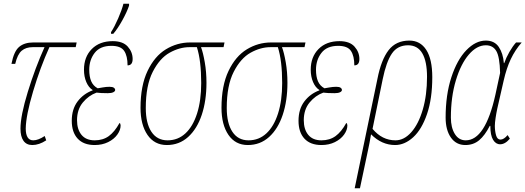

<svg xmlns="http://www.w3.org/2000/svg" viewBox="-20 -762 2797 1022"><path d="M89 -77Q89 -146 128 -273Q167 -400 217 -511H154Q118 -511 95.5 -492Q73 -473 61 -422H41Q54 -489 82 -512.5Q110 -536 157 -536H388L383 -511H243Q194 -403 156 -275Q118 -147 117 -78Q117 -47 127 -31Q137 -15 157 -15Q183 -15 218 -38L226 -15Q188 10 152 10Q121 10 105 -12.5Q89 -35 89 -77Z M362 -119Q362 -181 393 -222Q424 -263 473 -281V-283Q452 -296 439.5 -325Q427 -354 427 -391Q427 -459 468.5 -501Q510 -543 580 -543Q634 -543 660 -514Q686 -485 686 -448Q686 -414 659 -414Q659 -464 641 -491Q623 -518 573 -518Q513 -518 484 -480.5Q455 -443 455 -391Q455 -354 465.5 -329.5Q476 -305 500 -292Q507 -293 526 -296.5Q545 -300 563 -300Q579 -300 586 -295Q593 -290 593 -283Q593 -276 583 -271Q573 -266 554 -266Q515 -266 494 -269Q452 -254 421 -216.5Q390 -179 390 -122Q390 -73 414 -44Q438 -15 484 -15Q528 -15 559 -37.5Q590 -60 616 -107Q619 -107 620.5 -102.5Q622 -98 622 -94Q622 -70 604.5 -45.5Q587 -21 555.5 -5.5Q524 10 484 10Q425 10 393.5 -24Q362 -58 362 -119ZM571 -591Q589 -618 609 -664Q629 -710 637 -742H667V-732Q656 -699 631.5 -654.5Q607 -610 583 -582H571Z M728 -188Q728 -306 765.5 -384.5Q803 -463 863 -499.5Q923 -536 992 -536H1175L1170 -511H1050Q1061 -482 1070 -430.5Q1079 -379 1079 -321Q1079 -226 1054 -151Q1029 -76 981.5 -33Q934 10 868 10Q802 10 765 -44Q728 -98 728 -188ZM1051 -320Q1051 -439 1028 -511H989Q936 -511 883 -481.5Q830 -452 793 -379.5Q756 -307 756 -187Q756 -106 786 -60.5Q816 -15 872 -15Q927 -15 967 -52Q1007 -89 1029 -158Q1051 -227 1051 -320Z M1159 -188Q1159 -306 1196.5 -384.5Q1234 -463 1294 -499.5Q1354 -536 1423 -536H1606L1601 -511H1481Q1492 -482 1501 -430.5Q1510 -379 1510 -321Q1510 -226 1485 -151Q1460 -76 1412.5 -33Q1365 10 1299 10Q1233 10 1196 -44Q1159 -98 1159 -188ZM1482 -320Q1482 -439 1459 -511H1420Q1367 -511 1314 -481.5Q1261 -452 1224 -379.5Q1187 -307 1187 -187Q1187 -106 1217 -60.5Q1247 -15 1303 -15Q1358 -15 1398 -52Q1438 -89 1460 -158Q1482 -227 1482 -320Z M1569 -119Q1569 -181 1600 -222Q1631 -263 1680 -281V-283Q1659 -296 1646.5 -325Q1634 -354 1634 -391Q1634 -459 1675.5 -501Q1717 -543 1787 -543Q1841 -543 1867 -514Q1893 -485 1893 -448Q1893 -414 1866 -414Q1866 -464 1848 -491Q1830 -518 1780 -518Q1720 -518 1691 -480.5Q1662 -443 1662 -391Q1662 -354 1672.5 -329.5Q1683 -305 1707 -292Q1714 -293 1733 -296.5Q1752 -300 1770 -300Q1786 -300 1793 -295Q1800 -290 1800 -283Q1800 -276 1790 -271Q1780 -266 1761 -266Q1722 -266 1701 -269Q1659 -254 1628 -216.5Q1597 -179 1597 -122Q1597 -73 1621 -44Q1645 -15 1691 -15Q1735 -15 1766 -37.5Q1797 -60 1823 -107Q1826 -107 1827.5 -102.5Q1829 -98 1829 -94Q1829 -70 1811.5 -45.5Q1794 -21 1762.5 -5.5Q1731 10 1691 10Q1632 10 1600.5 -24Q1569 -58 1569 -119Z M1989 -342Q2009 -444 2048.5 -495Q2088 -546 2159 -546Q2217 -546 2249 -496.5Q2281 -447 2281 -351Q2281 -237 2253 -155Q2225 -73 2179.5 -31.5Q2134 10 2083 10Q2012 10 1955 -47Q1947 1 1939 37L1896 240H1868ZM2253 -353Q2253 -435 2228 -478Q2203 -521 2152 -521Q2096 -521 2066 -477Q2036 -433 2017 -340L1963 -76Q2014 -15 2085 -15Q2131 -15 2169.5 -58.5Q2208 -102 2230.5 -179Q2253 -256 2253 -353Z M2352 -136Q2352 -257 2382.5 -350.5Q2413 -444 2462.5 -495Q2512 -546 2566 -546Q2612 -546 2635 -512Q2658 -478 2662 -426H2664Q2674 -455 2691.5 -485.5Q2709 -516 2727 -536H2757Q2722 -496 2699 -447.5Q2676 -399 2661 -333L2627 -184Q2622 -161 2618 -134.5Q2614 -108 2614 -92Q2614 -65 2620.5 -42Q2627 -19 2644 -19Q2662 -19 2682 -43L2694 -24Q2669 6 2642 6Q2619 6 2604.5 -18Q2590 -42 2590 -92H2587Q2561 -41 2530.5 -15.5Q2500 10 2457 10Q2408 10 2380 -30Q2352 -70 2352 -136ZM2617 -258 2642 -374Q2640 -459 2622 -490Q2604 -521 2566 -521Q2518 -521 2475.5 -471.5Q2433 -422 2406.5 -334Q2380 -246 2380 -136Q2380 -83 2401 -49Q2422 -15 2459 -15Q2563 -15 2617 -258Z"/></svg>

Font: Noto Serif CondThin
Style: Italic
Weight: 250
Width: 3
Italic angle: -12°
Designer: Monotype Design Team
Foundry: Monotype Imaging Inc.
Version: Version 1.001